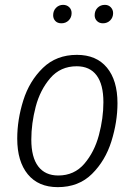

<svg xmlns="http://www.w3.org/2000/svg" viewBox="-20 -760 555 791"><path d="M51 -189Q51 -267 76 -346.5Q101 -426 156.5 -480Q212 -534 297 -534Q377 -534 420.5 -481.5Q464 -429 464 -335Q464 -258 439 -178Q414 -98 359 -43.5Q304 11 218 11Q138 11 94.5 -42Q51 -95 51 -189ZM406 -339Q406 -412 378 -449.5Q350 -487 296 -487Q229 -487 187 -438Q145 -389 127 -320Q109 -251 109 -185Q109 -112 137.5 -74.5Q166 -37 220 -37Q286 -37 327.5 -85.5Q369 -134 387.5 -203.5Q406 -273 406 -339ZM199 -697Q199 -716 211 -728Q223 -740 240 -740Q255 -740 265 -730.5Q275 -721 275 -706Q275 -688 263 -676Q251 -664 233 -664Q217 -664 208 -673.5Q199 -683 199 -697ZM370 -697Q370 -716 382 -728Q394 -740 412 -740Q427 -740 436.5 -730Q446 -720 446 -706Q446 -688 434 -676Q422 -664 404 -664Q389 -664 379.5 -673.5Q370 -683 370 -697Z"/></svg>

Font: Fira Sans Condensed Light
Style: Italic
Weight: 300
Width: 3
Italic angle: -8°
Designer: Carrois Corporate & Edenspiekermann AG
Foundry: Carrois Corporate GbR & Edenspiekermann AG
Version: Version 4.203